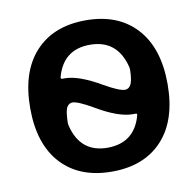

<svg xmlns="http://www.w3.org/2000/svg" viewBox="-66 -624 695 680"><g transform="rotate(-10 281.5 -284.0)"><path d="M162.1 -372.1Q161.1 -370.1 163.1 -367.7Q165 -365.2 167 -366.2Q171.9 -366.2 175.8 -366.2Q226.6 -366.2 306.6 -319.3Q359.4 -289.1 379.9 -289.1Q393.6 -289.1 401.4 -304.7Q408.2 -319.3 409.2 -354.5Q409.2 -362.3 407.2 -369.1Q380.9 -467.8 284.2 -467.8Q187.5 -467.8 162.1 -372.1ZM159.2 -210.9Q159.2 -203.1 161.1 -196.3Q186.5 -97.7 283.2 -97.7Q284.2 -97.7 284.2 -97.7Q380.9 -98.6 406.2 -193.4Q407.2 -195.3 405.3 -197.8Q403.3 -200.2 401.4 -199.2Q396.5 -199.2 391.6 -199.2Q339.8 -199.2 260.7 -246.1Q207 -277.3 187.5 -277.3Q173.8 -277.3 166 -261.7Q160.2 -247.1 159.2 -210.9ZM37.1 -283.2Q37.1 -413.1 102.5 -484.4Q168 -555.7 284.2 -555.7Q400.4 -555.7 465.8 -484.4Q531.2 -413.1 531.2 -283.2Q531.2 -153.3 465.8 -82.5Q400.4 -11.7 284.2 -11.7Q168 -11.7 102.5 -82.5Q37.1 -153.3 37.1 -283.2Z"/></g></svg>

Font: Gen Jyuu Gothic P Medium
Style: Regular
Weight: 500
Designer: [Source Han Sans]
Ryoko NISHIZUKA  (kana & ideographs); Paul D. Hunt (Latin, Greek & Cyrillic); Wenlong ZHANG  (bopomofo
Version: Version 1.002.20150607